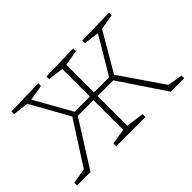

<svg xmlns="http://www.w3.org/2000/svg" viewBox="-93 -770 1014 1014"><g transform="rotate(-45 414.0 -263.0)"><path d="M561 -275 726 -34 810 -20V0H709L537 -257H420V-35L520 -21V0H302V-21L389 -35V-257H272L110 0H9V-20L95 -35L249 -275L128 -491L41 -501V-521L246 -526V-506L159 -491L275 -284H389V-490L302 -501V-521L507 -526V-506L420 -490V-284H533L656 -491L570 -501V-521L774 -526V-506L687 -491Z"/></g></svg>

Font: Bitter Pro ExtraLight
Style: Regular
Weight: 275
Designer: Sol Matas, and Bitter project Authors
Foundry: Sol Matas
Version: Version 1.010